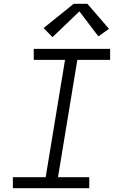

<svg xmlns="http://www.w3.org/2000/svg" viewBox="-20 -993 640 1013"><path d="M48 0V-58H221L323 -677H158V-735H561V-677H388L286 -58H451V0ZM257 -797 210 -845 369 -973H441L555 -841L499 -801L399 -933Z"/></svg>

Font: Iosevka SS04 Lt Ex Obl
Style: Regular
Weight: 300
Width: 7
Italic angle: -9°
Monospace: yes
Designer: Belleve Invis
Foundry: Belleve Invis
Version: Version 19.0.0; ttfautohint (v1.8.4)